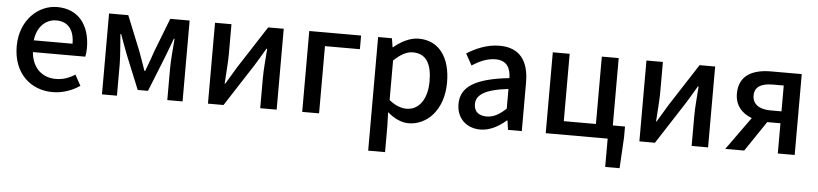

<svg xmlns="http://www.w3.org/2000/svg" viewBox="-46 -822 5549 1303"><g transform="rotate(5 2729.0 -170.5)"><path d="M317 14C388 14 452 -11 502 -45L462 -118C422 -92 380 -77 331 -77C236 -77 170 -140 161 -245H518C521 -259 524 -281 524 -304C524 -459 445 -564 299 -564C171 -564 48 -454 48 -275C48 -93 166 14 317 14ZM160 -325C171 -421 232 -473 301 -473C381 -473 424 -419 424 -325Z M653 0H755V-214C755 -266 746 -360 742 -419H747C762 -375 782 -324 798 -281L892 -51H962L1054 -281C1070 -324 1090 -373 1106 -419H1111C1106 -360 1098 -266 1098 -214V0H1202V-551H1070L978 -314C964 -269 947 -227 931 -184H926C912 -227 896 -269 880 -314L784 -551H653Z M1375 0H1481L1668 -289C1688 -321 1718 -372 1738 -406H1743C1738 -335 1731 -262 1731 -205V0H1843V-551H1737L1550 -262C1531 -229 1500 -178 1480 -145H1476C1480 -215 1487 -288 1487 -345V-551H1375Z M2017 0H2132V-458H2370V-551H2017Z M2486 223H2601V45L2598 -49C2644 -9 2694 14 2742 14C2866 14 2979 -95 2979 -284C2979 -454 2901 -564 2762 -564C2700 -564 2640 -530 2592 -490H2590L2580 -551H2486ZM2720 -83C2687 -83 2644 -96 2601 -132V-401C2647 -445 2688 -468 2731 -468C2823 -468 2860 -397 2860 -282C2860 -154 2800 -83 2720 -83Z M3231 14C3297 14 3356 -20 3406 -63H3410L3419 0H3513V-331C3513 -478 3450 -564 3313 -564C3225 -564 3148 -528 3091 -492L3134 -414C3181 -444 3235 -470 3293 -470C3374 -470 3397 -414 3398 -351C3169 -326 3069 -265 3069 -146C3069 -49 3136 14 3231 14ZM3266 -78C3217 -78 3180 -100 3180 -155C3180 -216 3235 -258 3398 -277V-143C3353 -101 3314 -78 3266 -78Z M4098 193H4196L4208 -18V-92H4125V-551H4010V-92H3791V-551H3676V0H4098Z M4314 0H4420L4607 -289C4627 -321 4657 -372 4677 -406H4682C4677 -335 4670 -262 4670 -205V0H4782V-551H4676L4489 -262C4470 -229 4439 -178 4419 -145H4415C4419 -215 4426 -288 4426 -345V-551H4314Z M5182 -287C5104 -287 5059 -320 5059 -378C5059 -437 5104 -463 5182 -463H5257V-287ZM4899 0H5028L5167 -206H5168H5257V0H5372V-551H5164C5040 -551 4945 -507 4945 -381C4945 -298 4995 -248 5060 -224Z"/></g></svg>

Font: Noto Sans TC Medium
Style: Regular
Weight: 500
Designer: Ryoko NISHIZUKA 西塚涼子 (kana, bopomofo & ideographs); Paul D. Hunt (Latin, Greek & Cyrillic); Sandoll Communications 산돌커뮤니
Foundry: Adobe
Version: Version 2.004;hotconv 1.0.118;makeotfexe 2.5.65603